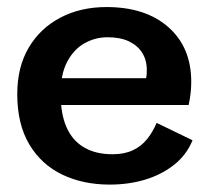

<svg xmlns="http://www.w3.org/2000/svg" viewBox="-20 -502 594 534"><path d="M140 -284.5H386.3Q387.7 -290.6 388 -296Q388.3 -301.4 388.3 -307.1Q388.3 -335 375.5 -355.2Q362.8 -375.3 338.7 -386.9Q314.7 -398.4 279.3 -398.4Q244.9 -398.4 215 -381.6Q185.1 -364.9 166.7 -329.9Q148.3 -294.9 148.8 -240.9Q148.5 -185.9 164.9 -148.4Q181.4 -110.9 213.8 -92Q246.2 -73 292.9 -73Q326.1 -73 349.9 -84.3Q373.7 -95.6 389.5 -115.6Q405.3 -135.6 415.6 -160.2L515.5 -111.9Q498.6 -70.7 463.9 -43.4Q429.1 -16.1 383.4 -2.3Q337.7 11.4 285.4 11.4Q210.9 11.4 152.9 -16.5Q94.9 -44.4 61.4 -100.6Q28 -156.7 28 -240.2Q28 -315.8 60 -369.7Q92 -423.7 148.1 -453Q204.2 -482.4 276.1 -482.4Q385 -482.4 448.5 -426.3Q511.9 -370.2 511.9 -274.4Q511.9 -259.3 510.2 -243.3Q508.4 -227.3 504.7 -209.9H136.7Z"/></svg>

Font: Panamera Thin
Style: Regular
Weight: 100
Designer: Bastien Sozeau
Foundry: NBR — Bastien Sozeau
Version: Version 3.003;gftools[0.9.33]